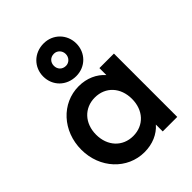

<svg xmlns="http://www.w3.org/2000/svg" viewBox="-224 -902 1029 1029"><g transform="rotate(-45 290.0 -387.5)"><path d="M262 10C323 10 375 -13 409 -52V0H519V-480H409V-427C375 -466 323 -490 262 -490C132 -490 31 -380 31 -239C31 -99 132 10 262 10ZM144 -240C144 -326 200 -386 280 -386C361 -386 416 -326 416 -240C416 -154 361 -94 280 -94C200 -94 144 -154 144 -240ZM164 -661C164 -591 217 -537 291 -537C362 -537 415 -591 415 -661C415 -730 362 -785 291 -785C217 -785 164 -730 164 -661ZM245 -661C245 -687 263 -707 291 -707C315 -707 335 -687 335 -661C335 -635 315 -615 291 -615C263 -615 245 -635 245 -661Z"/></g></svg>

Font: MV Cash Medium
Style: Regular
Weight: 500
Designer: Rodrigo Fuenzalida
Foundry: fragTYPE
Version: Version 1.100;Glyphs 3.1.2 (3151)